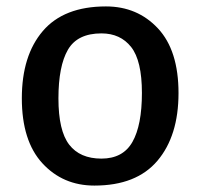

<svg xmlns="http://www.w3.org/2000/svg" viewBox="-20 -566 624 598"><path d="M310 -546Q408 -546 472 -477.5Q536 -409 536 -276Q536 -143 470.5 -65.5Q405 12 274 12Q176 12 112 -57.5Q48 -127 48 -260Q48 -393 113.5 -469.5Q179 -546 310 -546ZM296 -462Q221 -462 191.5 -411Q162 -360 162 -259.5Q162 -159 195.5 -115.5Q229 -72 296 -72Q363 -72 392.5 -124Q422 -176 422 -276.5Q422 -377 388.5 -419.5Q355 -462 296 -462Z"/></svg>

Font: Convergence
Style: Regular
Weight: 400
Designer: Nicolas Silva and John Vargas
Foundry: Nicolas Silva and Jonh Vargas
Version: Version 1.002